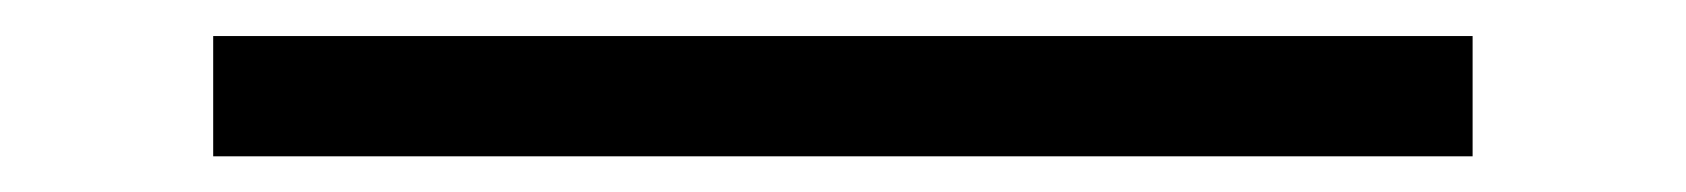

<svg xmlns="http://www.w3.org/2000/svg" viewBox="-20 236 931 106"><path d="M97.7 322.3V255.9H793V322.3Z"/></svg>

Font: Lohit Marathi
Style: Regular
Weight: 400
Version: 2.94.2